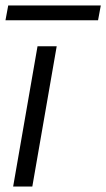

<svg xmlns="http://www.w3.org/2000/svg" viewBox="-20 -681 388 701"><path d="M28 0 117 -512H187L98 0ZM0 -607 10 -661H348L338 -607Z"/></svg>

Font: DM Sans 12pt Light
Style: Italic
Weight: 300
Italic angle: -10°
Version: Version 4.004;gftools[0.9.30]